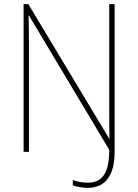

<svg xmlns="http://www.w3.org/2000/svg" viewBox="-20 -734 668 928"><path d="M404 174C489 174 534 114 534 1V-714H508V-199C508 -159 508 -111 509 -65H507L117 -714H94V0H120V-521C120 -575 119 -612 118 -659H120L508 -10C508 104 474 149 403 149C378 149 350 143 332 136V162C346 168 377 174 404 174Z"/></svg>

Font: Noto Sans Gujarati SemiCondensed Thin
Style: Regular
Weight: 100
Width: 4
Designer: Jelle Bosma - Monotype Design Team, Universal Thirst
Foundry: Monotype Imaging Inc.
Version: Version 2.106